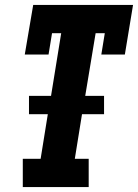

<svg xmlns="http://www.w3.org/2000/svg" viewBox="-20 -755 557 775"><path d="M72 0V-114H144L173 -294H97V-368H186L227 -621H190L176 -535H80L114 -735H517L484 -535H389L403 -621H366L324 -368H400V-294H311L282 -114H338V0Z"/></svg>

Font: Iosevka Slab Heavy
Style: Italic
Weight: 900
Italic angle: -9°
Monospace: yes
Designer: Belleve Invis
Foundry: Belleve Invis
Version: Version 11.1.0; ttfautohint (v1.8.3)